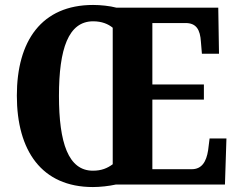

<svg xmlns="http://www.w3.org/2000/svg" viewBox="-20 -745 959 775"><path d="M355 10C384 10 420 6 447 0H888L894 -186H826L820 -138C813 -93 795 -62 754 -62H595V-343H803V-404H595V-652H729C772 -652 788 -626 791 -576L795 -528H864L861 -714H450C424 -721 386 -725 356 -725C148 -725 48 -580 48 -359C48 -137 148 10 355 10ZM355 -56C256 -56 218 -168 218 -358C218 -548 256 -659 356 -659C391 -659 417 -648 435 -633V-82C413 -66 390 -56 355 -56Z"/></svg>

Font: Noto Serif Devanagari Condensed ExtraBold
Style: Regular
Weight: 800
Width: 3
Designer: Universal Thirst, Indian Type Foundry and the Monotype Design Team
Foundry: Monotype Imaging Inc.
Version: Version 2.004